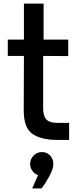

<svg xmlns="http://www.w3.org/2000/svg" viewBox="-20 -770 401 1058"><path d="M296.9 1Q207 1 158.9 -32Q110.8 -64.9 110.8 -162.1L111.8 -461.9H22.9V-551.8H111.8V-750H220.2V-551.8H356V-460.9L217.8 -461.9V-171.9Q217.8 -130.9 235.4 -111.8Q252.9 -92.8 296.9 -92.8H360.8V1ZM189.9 194.8Q169.9 188 158 170.9Q146 153.8 146 132.8Q146 106.9 165 87.4Q184.1 67.9 210.9 67.9Q237.8 67.9 255.9 86.9Q273.9 106 273.9 133.1Q273.9 160.2 252.4 200.2Q231 240.2 209 268.1H157.2Z"/></svg>

Font: Oakes Grotesk
Style: Medium
Weight: 500
Designer: Samuel Oakes
Foundry: Samuel Oakes
Version: Version 1.0 | wf-rip DC20170320